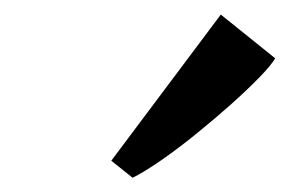

<svg xmlns="http://www.w3.org/2000/svg" viewBox="-20 -886 419 270"><path d="M136.5 -660 290.5 -865.5 367 -804Q361.5 -794.5 344.8 -777.2Q328 -760 304.8 -739.2Q281.5 -718.5 256.2 -698Q231 -677.5 207.2 -661Q183.5 -644.5 166.5 -636Z"/></svg>

Font: Merriweather Light 18pt Medium
Style: Italic
Weight: 500
Italic angle: -7.8°
Version: Version 2.101